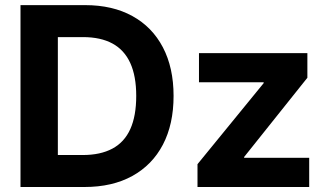

<svg xmlns="http://www.w3.org/2000/svg" viewBox="-20 -748 1311 768"><path d="M317.9 0H129.9V-127.9H311Q381.8 -127.9 429.7 -153.6Q477.5 -179.2 501.2 -231.7Q524.9 -284.2 524.9 -364.3Q524.9 -443.8 501 -496.1Q477.1 -548.3 429.7 -574Q382.3 -599.6 312 -599.6H126.5V-727.5H320.8Q430.2 -727.5 509.5 -683.8Q588.9 -640.1 631.6 -558.6Q674.3 -477.1 674.3 -364.3Q674.3 -251 631.6 -169.4Q588.9 -87.9 509 -43.9Q429.2 0 317.9 0ZM211.4 -727.5V0H62V-727.5ZM770 0V-91.3L1034.7 -415.5V-418.9H775.9V-535.6H1209.5V-437L956.5 -120.1V-116.7H1216.8V0Z"/></svg>

Font: Inter 20pt
Style: Bold
Weight: 700
Version: Version 4.001;git-66647c0bb